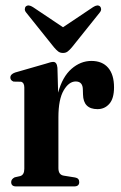

<svg xmlns="http://www.w3.org/2000/svg" viewBox="-20 -667 433 687"><path d="M185.5 -424.5 188 -335.5Q203.5 -392.5 236 -420.8Q268.5 -449 307 -449Q346 -449 367 -424.5Q388 -400 388 -354.5Q388 -314.5 371.2 -295.5Q354.5 -276.5 329 -276.5Q278 -276.5 277 -329L276.5 -345.5Q276.5 -375.5 251 -375.5Q226.5 -375.5 207.8 -343.5Q189 -311.5 189 -247.5V-65.5Q189 -41.5 208 -38.5L248.5 -32Q263.5 -29.5 263.5 -15.5Q263.5 0 245.5 0H37.5Q20 0 20 -15.5Q20 -26 32.5 -32.5L52.5 -37Q67 -41.5 67 -63V-354Q67 -371 55.5 -374.5L28.5 -375Q17 -379.5 17 -389.5Q17 -401.5 34 -407.5L143.5 -439Q162.5 -445.5 170.5 -445.5Q183.5 -445.5 185.5 -424.5ZM237.5 -498Q229.5 -488.5 222.5 -483Q215.5 -477.5 205.5 -477.5Q195 -477.5 188 -483Q181 -488.5 173 -498L74.5 -621Q68.5 -628 68.8 -634.2Q69 -640.5 72.5 -644Q82 -652 98 -641.5L205.5 -569.5L313 -641.5Q329 -652 338 -644Q341.5 -640.5 341.8 -634.2Q342 -628 336 -621Z"/></svg>

Font: Fraunces 144pt Soft SemiBold
Style: Regular
Weight: 600
Version: Version 1.000;[b76b70a41]